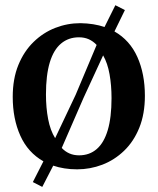

<svg xmlns="http://www.w3.org/2000/svg" viewBox="-20 -654 619 754"><path d="M146 80 109 61 150.5 -20.5Q89.5 -55 59.8 -121.2Q30 -187.5 30 -273.5Q30 -344.5 52 -398.5Q74 -452.5 111.8 -489.2Q149.5 -526 197 -544.5Q244.5 -563 296 -563Q322.5 -562.5 346 -558.8Q369.5 -555 390.5 -548L433 -633.5L470.5 -614.5L429.5 -530.5Q490 -496 519.5 -430Q549 -364 549 -278Q549 -206.5 527 -152.2Q505 -98 467.2 -61.8Q429.5 -25.5 381.8 -7.2Q334 11 283 11Q256.5 11 233 7.2Q209.5 3.5 189 -3.5ZM196.5 -111.5 277 -281.5 359.5 -477.5Q346 -492 328.8 -499.8Q311.5 -507.5 290 -507.5Q249 -507.5 219.8 -483Q190.5 -458.5 175.5 -408.8Q160.5 -359 160.5 -283Q160.5 -231 169 -186.5Q177.5 -142 196.5 -111.5ZM290.5 -44Q331.5 -44 360 -68.8Q388.5 -93.5 403.2 -143.2Q418 -193 418 -268.5Q418 -319 410.2 -362.5Q402.5 -406 385 -436.5L308 -269.5L222.5 -73Q235.5 -59 252.5 -51.5Q269.5 -44 290.5 -44Z"/></svg>

Font: Merriweather 36pt SemiBold
Style: Regular
Weight: 600
Version: Version 2.100